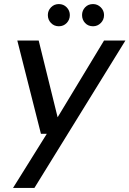

<svg xmlns="http://www.w3.org/2000/svg" viewBox="-20 -703 636 943"><path d="M44 220 210 -46H181L65 -504H170L263 -127L491 -504H596L149 220ZM269 -574Q246 -574 230.5 -590Q215 -606 215 -629Q215 -651 230.5 -667Q246 -683 269 -683Q292 -683 307.5 -667Q323 -651 323 -629Q323 -606 307.5 -590Q292 -574 269 -574ZM437 -574Q413 -574 398 -590Q383 -606 383 -629Q383 -651 398 -667Q413 -683 437 -683Q459 -683 475 -667Q491 -651 491 -629Q491 -606 475 -590Q459 -574 437 -574Z"/></svg>

Font: DM Sans Medium
Style: Italic
Weight: 500
Italic angle: -10°
Designer: Colophon Foundry, Jonny Pinhorn
Foundry: Colophon Foundry
Version: Version 4.004;gftools[0.9.30]